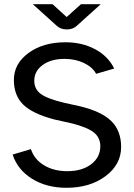

<svg xmlns="http://www.w3.org/2000/svg" viewBox="-20 -881 636 913"><path d="M298 -741Q267 -741 248 -760L136 -861H230L297 -800L365 -861H459L347 -760Q328 -741 298 -741ZM556 -182Q556 -99 482 -43.5Q408 12 296 12Q202 12 133 -30.5Q64 -73 40 -146L127 -172Q143 -123 189.5 -95Q236 -67 300 -67Q370 -67 413.5 -100Q457 -133 457 -186Q457 -226 427 -250.5Q397 -275 323 -294L238 -313Q135 -340 90.5 -383.5Q46 -427 46 -501Q46 -578 115.5 -629Q185 -680 291 -680Q371 -680 433 -646.5Q495 -613 523 -555L437 -530Q420 -562 379 -581.5Q338 -601 287 -601Q223 -601 183 -572Q143 -543 143 -497Q143 -457 174.5 -434Q206 -411 286 -392L359 -376Q463 -351 509.5 -305Q556 -259 556 -182Z"/></svg>

Font: Atkinson Hyperlegible Pro
Style: Regular
Weight: 400
Designer: Elliott Scott, Megan Eiswerth, Linus Boman, Theodore Petrosky, Jacob Perez
Foundry: Braille Institute
Version: Version 1.5.1